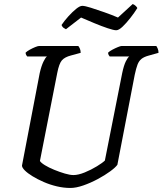

<svg xmlns="http://www.w3.org/2000/svg" viewBox="-20 -932 806 952"><path d="M329 0Q296 0 262 -8Q228 -16 197 -29.5Q166 -43 141.5 -58Q117 -73 103 -87Q89 -101 89 -111L177 -570Q185 -605 195.5 -626.5Q206 -648 213 -652H115Q113 -654 110 -659Q107 -664 107 -671Q114 -678 127.5 -685.5Q141 -693 154.5 -698.5Q168 -704 174 -704H368Q372 -700 376 -691Q380 -682 380 -670L332 -657Q301 -649 287 -633Q273 -617 264 -571L178 -134Q183 -125 202.5 -113Q222 -101 249 -90Q276 -79 301.5 -71.5Q327 -64 344 -64Q368 -64 400 -77Q432 -90 460.5 -107.5Q489 -125 500 -136L586 -570Q594 -608 604 -628Q614 -648 621 -652H524Q522 -654 519 -659Q516 -664 516 -671Q523 -678 537 -685.5Q551 -693 564.5 -698.5Q578 -704 583 -704H755Q758 -700 762 -691Q766 -682 766 -670L716 -656Q694 -650 681.5 -640Q669 -630 662 -612Q655 -594 648 -561L562 -115Q553 -102 526.5 -82.5Q500 -63 464.5 -44Q429 -25 393 -12.5Q357 0 329 0ZM556 -782Q544 -782 514 -792Q484 -802 448 -817Q412 -832 382 -845L307 -787Q303 -789 296 -793.5Q289 -798 285 -808Q300 -830 319.5 -851.5Q339 -873 357.5 -888Q376 -903 388 -903Q401 -903 431 -893.5Q461 -884 498 -871Q535 -858 565 -845L638 -912Q646 -909 652.5 -903Q659 -897 661 -892Q646 -868 626 -842.5Q606 -817 587.5 -799.5Q569 -782 556 -782Z"/></svg>

Font: Texturina Medium
Style: Italic
Weight: 500
Italic angle: -11°
Designer: Guillermo Torres Carreño
Foundry: Omnibus-Type
Version: Version 1.002